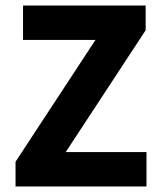

<svg xmlns="http://www.w3.org/2000/svg" viewBox="-20 -672 581 692"><path d="M36 0V-89L324 -528H63V-652H505V-563L217 -124H508V0Z"/></svg>

Font: Font
Style: ¶
Weight: 700
Designer: Paul D. Hunt
Foundry: Adobe Systems Incorporated
Version: Version 3.000